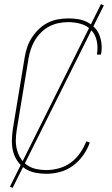

<svg xmlns="http://www.w3.org/2000/svg" viewBox="-20 -832 540 928"><path d="M204 8Q176 8 149.5 2.5Q123 -3 101.5 -17Q80 -31 65 -52.5Q50 -74 43.5 -99.5Q37 -125 37.5 -152.5Q38 -180 42 -208L99 -553Q103 -578 111 -602.5Q119 -627 133.5 -649.5Q148 -672 167.5 -691Q187 -710 211 -722Q235 -734 260.5 -738.5Q286 -743 310 -743Q334 -743 357 -739.5Q380 -736 400 -726Q420 -716 435.5 -700.5Q451 -685 459.5 -664.5Q468 -644 470.5 -620.5Q473 -597 469 -573Q469 -572 468.5 -571Q468 -570 468 -568H448Q449 -569 449 -570.5Q449 -572 449 -573Q454 -605 447.5 -635Q441 -665 421 -686.5Q401 -708 371.5 -716.5Q342 -725 310 -725Q288 -725 264.5 -720.5Q241 -716 219.5 -705Q198 -694 180 -676.5Q162 -659 149.5 -638.5Q137 -618 129.5 -595.5Q122 -573 118 -550L61 -205Q57 -180 56.5 -155.5Q56 -131 62 -108Q68 -85 80.5 -65.5Q93 -46 112.5 -33Q132 -20 155.5 -15Q179 -10 204 -10Q234 -10 265 -18.5Q296 -27 322 -46Q348 -65 367 -92.5Q386 -120 397 -149L414 -143Q403 -111 382 -81.5Q361 -52 332.5 -31Q304 -10 270.5 -1Q237 8 204 8ZM41 76 28 70 468 -812 482 -806Z"/></svg>

Font: Iosevka SS04 Thin
Style: Italic
Weight: 100
Italic angle: -9°
Monospace: yes
Designer: Belleve Invis
Foundry: Belleve Invis
Version: Version 19.0.0; ttfautohint (v1.8.4)